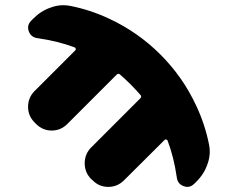

<svg xmlns="http://www.w3.org/2000/svg" viewBox="-20 -777 879 745"><path d="M791 -216.8Q793.9 -203.1 793.9 -188.5Q793.9 -164.1 785.2 -140.6Q772.5 -102.5 742.2 -72.3L734.4 -64.5Q721.7 -51.8 707 -51.8Q700.2 -51.8 692.4 -54.7Q668.9 -63.5 666 -88.9Q654.3 -168.9 629.9 -232.4Q627.9 -235.4 624.5 -235.8Q621.1 -236.3 619.1 -234.4L460 -76.2Q434.6 -51.8 400.4 -51.8Q364.3 -51.8 339.8 -77.1L333 -83Q308.6 -108.4 308.6 -143.6Q308.6 -178.7 333 -204.1L524.4 -395.5Q531.2 -402.3 524.4 -409.2Q512.7 -422.9 487.3 -449.2Q460 -475.6 446.3 -487.3Q439.5 -494.1 432.6 -487.3L241.2 -295.9Q215.8 -270.5 180.7 -270.5Q145.5 -270.5 120.1 -295.9L114.3 -301.8Q88.9 -327.1 88.9 -362.3Q88.9 -397.5 113.3 -422.9L272.5 -582Q274.4 -584 273.9 -587.4Q273.4 -590.8 270.5 -592.8Q206.1 -617.2 126 -628.9Q100.6 -631.8 91.8 -655.3Q88.9 -663.1 88.9 -669.9Q88.9 -684.6 101.6 -697.3L109.4 -705.1Q139.6 -735.4 177.7 -748Q201.2 -756.8 225.6 -756.8Q240.2 -756.8 253.9 -753.9Q332 -738.3 404.3 -704.1Q515.6 -652.3 602.5 -565.4Q689.5 -478.5 741.2 -367.2Q775.4 -294.9 791 -216.8Z"/></svg>

Font: Gen Jyuu GothicX Heavy
Style: Bold
Weight: 900
Designer: [Source Han Sans]
Ryoko NISHIZUKA  (kana & ideographs); Paul D. Hunt (Latin, Greek & Cyrillic); Wenlong ZHANG  (bopomofo
Version: Version 1.002.20150607